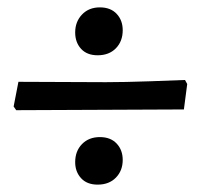

<svg xmlns="http://www.w3.org/2000/svg" viewBox="-20 -521 546 521"><path d="M184 -433Q184 -462 202.5 -481.5Q221 -501 251 -501Q280 -501 296.5 -483.5Q313 -466 313 -439Q313 -409 294.5 -390Q276 -371 245 -371Q216 -371 200 -388.5Q184 -406 184 -433ZM17 -232 30 -299 267 -298Q317 -298 388.5 -300.5Q460 -303 482 -304L488 -293L479 -224L252 -223L24 -222ZM184 -81Q184 -111 202.5 -130Q221 -149 251 -149Q280 -149 296.5 -131.5Q313 -114 313 -87Q313 -58 294.5 -39Q276 -20 245 -20Q216 -20 200 -37.5Q184 -55 184 -81Z"/></svg>

Font: Alegreya Medium
Style: Regular
Weight: 500
Designer: Juan Pablo del Peral
Foundry: Huerta Tipografica
Version: Version 2.007; ttfautohint (v1.6)